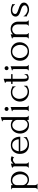

<svg xmlns="http://www.w3.org/2000/svg" viewBox="1812 -2518 916 4579"><g transform="rotate(-90 2269.5 -228.0)"><path d="M258 -427Q359 -427 414.5 -363.5Q470 -300 470 -211Q470 -123 416.5 -58Q363 7 266 7Q206 7 144 -51V145Q144 163 153 181.5Q162 200 176 200V210H46V200Q60 200 69 181.5Q78 163 78 145V-361Q78 -377 77 -384.5Q76 -392 68.5 -400.5Q61 -409 46 -410V-420H144V-376Q187 -427 258 -427ZM267 -27Q333 -29 368.5 -79Q404 -129 404 -197Q404 -273 363 -333Q322 -393 256 -393Q211 -393 177.5 -361.5Q144 -330 144 -281V-150Q144 -98 182 -62.5Q220 -27 267 -27Z M834 -408 804 -347Q793 -366 781 -371.5Q769 -377 749 -377Q711 -377 658 -324V-64Q658 -46 667 -28Q676 -10 690 -10V0H560V-10Q574 -10 583 -28Q592 -46 592 -64V-343Q592 -358 582.5 -371.5Q573 -385 557 -389V-397L658 -427V-367Q706 -427 762 -427Q794 -427 834 -408Z M1299 -202H952Q961 -127 1006 -77Q1051 -27 1128 -27Q1176 -27 1222.5 -53Q1269 -79 1280 -121H1289V-46Q1281 -46 1258 -32Q1192 7 1114 7Q1017 7 953 -49Q889 -105 889 -215Q889 -299 943.5 -363Q998 -427 1101 -427Q1198 -427 1248.5 -365.5Q1299 -304 1299 -202ZM952 -238H1237Q1235 -301 1198 -347.5Q1161 -394 1097 -394Q1033 -394 996 -347.5Q959 -301 952 -238Z M1798 0H1700V-44Q1653 7 1583 7Q1483 7 1428.5 -56.5Q1374 -120 1374 -208Q1374 -296 1429 -361.5Q1484 -427 1581 -427Q1615 -427 1648 -414.5Q1681 -402 1700 -382V-577Q1700 -591 1698.5 -600Q1697 -609 1689 -617Q1681 -625 1666 -625V-635L1766 -666V-65Q1766 -47 1775 -28.5Q1784 -10 1798 -10ZM1590 -26Q1633 -26 1666.5 -58Q1700 -90 1700 -134V-271Q1700 -324 1660 -358.5Q1620 -393 1577 -393Q1514 -393 1476 -340Q1438 -287 1438 -222Q1438 -147 1479.5 -87.5Q1521 -28 1590 -26Z M2039 0H1909V-10Q1923 -10 1932 -28.5Q1941 -47 1941 -65V-342Q1941 -356 1939.5 -365Q1938 -374 1930 -382.5Q1922 -391 1907 -391V-400L2007 -432V-65Q2007 -47 2016 -28.5Q2025 -10 2039 -10ZM1927.5 -495Q1914 -508 1914 -528Q1914 -548 1927.5 -562Q1941 -576 1961 -576Q1981 -576 1995 -562Q2009 -548 2009 -528Q2009 -508 1995 -495Q1981 -482 1961 -482Q1941 -482 1927.5 -495Z M2515 -114V-36Q2505 -36 2484 -24Q2429 7 2373 7Q2271 7 2204 -55Q2137 -117 2137 -210Q2137 -300 2199 -363.5Q2261 -427 2365 -427Q2416 -427 2464 -402Q2483 -391 2499 -391V-315H2489Q2480 -351 2443 -372Q2406 -393 2365 -393Q2287 -393 2244.5 -343.5Q2202 -294 2202 -225Q2202 -147 2250 -87Q2298 -27 2375 -27Q2428 -27 2464.5 -54.5Q2501 -82 2505 -114Z M2792 -386H2680V-145Q2680 -85 2687 -59.5Q2694 -34 2720 -34Q2741 -34 2759.5 -54Q2778 -74 2783 -102H2792V-29Q2783 -29 2777 -23Q2749 0 2711 0Q2688 0 2670.5 -6Q2653 -12 2642.5 -25Q2632 -38 2626 -50Q2620 -62 2617.5 -84.5Q2615 -107 2614.5 -120Q2614 -133 2614 -159V-386H2558V-420H2614V-509Q2614 -524 2612.5 -532Q2611 -540 2603 -548Q2595 -556 2580 -556V-566L2680 -598V-420H2792Z M3011 0H2881V-10Q2895 -10 2904 -28.5Q2913 -47 2913 -65V-342Q2913 -356 2911.5 -365Q2910 -374 2902 -382.5Q2894 -391 2879 -391V-400L2979 -432V-65Q2979 -47 2988 -28.5Q2997 -10 3011 -10ZM2899.5 -495Q2886 -508 2886 -528Q2886 -548 2899.5 -562Q2913 -576 2933 -576Q2953 -576 2967 -562Q2981 -548 2981 -528Q2981 -508 2967 -495Q2953 -482 2933 -482Q2913 -482 2899.5 -495Z M3328 7Q3230 7 3170 -53.5Q3110 -114 3110 -207Q3110 -304 3173.5 -365.5Q3237 -427 3334 -427Q3430 -427 3491 -368Q3552 -309 3552 -217Q3552 -125 3492 -59Q3432 7 3328 7ZM3322 -394Q3254 -390 3214.5 -338.5Q3175 -287 3175 -218Q3175 -141 3220.5 -83.5Q3266 -26 3338 -26Q3408 -26 3448.5 -80.5Q3489 -135 3489 -205Q3489 -279 3445 -336.5Q3401 -394 3322 -394Z M4043 -258V-65Q4043 -47 4052 -28.5Q4061 -10 4075 -10V0H3946V-10Q3960 -10 3969 -28.5Q3978 -47 3978 -65V-251Q3978 -320 3943 -357Q3908 -394 3859 -394Q3814 -394 3777 -361.5Q3740 -329 3740 -287V-65Q3740 -47 3749 -28.5Q3758 -10 3772 -10V0H3642V-10Q3656 -10 3665 -28.5Q3674 -47 3674 -65V-341Q3674 -355 3672.5 -364Q3671 -373 3663 -381.5Q3655 -390 3640 -390V-399L3740 -431V-376Q3788 -431 3869 -431Q3955 -431 3999 -378Q4043 -325 4043 -258Z M4498 -114Q4498 -63 4449.5 -27.5Q4401 8 4332 8Q4271 8 4216 -27Q4187 -46 4168 -46V-122H4178Q4184 -92 4231.5 -60Q4279 -28 4325 -28Q4366 -28 4399.5 -46.5Q4433 -65 4433 -100Q4433 -124 4412.5 -142.5Q4392 -161 4371 -169.5Q4350 -178 4311 -191Q4285 -199 4268.5 -205Q4252 -211 4230 -222Q4208 -233 4195 -244.5Q4182 -256 4173 -273.5Q4164 -291 4164 -312Q4164 -362 4203.5 -394.5Q4243 -427 4326 -427Q4380 -427 4422 -407Q4439 -397 4460 -397V-327H4452Q4435 -359 4398.5 -376.5Q4362 -394 4321 -394Q4275 -394 4250.5 -373.5Q4226 -353 4226 -326Q4226 -297 4256.5 -279Q4287 -261 4342 -244Q4378 -233 4399.5 -224Q4421 -215 4447 -199.5Q4473 -184 4485.5 -162.5Q4498 -141 4498 -114Z"/></g></svg>

Font: Forum
Style: Regular
Weight: 400
Designer: Denis Masharov
Foundry: Denis Masharov
Version: Version 1.000